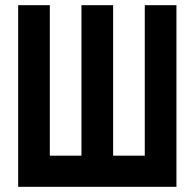

<svg xmlns="http://www.w3.org/2000/svg" viewBox="-20 -720 750 740"><path d="M538 -700H660V0H50V-700H172V-120H294V-700H416V-120H538Z"/></svg>

Font: Tschichold
Style: Bold
Weight: 700
Designer: Peter Wiegel
Foundry: Peter Wiegel
Version: Version 1.000; ttfautohint (v1.3)